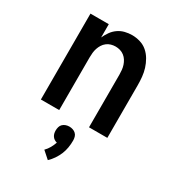

<svg xmlns="http://www.w3.org/2000/svg" viewBox="-191 -653 933 1026"><g transform="rotate(30 275.0 -140.0)"><path d="M70 0V-530H183V-448Q192 -468 205 -486.5Q218 -505 236.5 -518Q255 -531 277 -536.5Q299 -542 321 -542Q346 -542 371 -534.5Q396 -527 415 -510.5Q434 -494 447 -471.5Q460 -449 467.5 -425Q475 -401 477.5 -375.5Q480 -350 480 -325V0H367V-325Q367 -339 365.5 -353.5Q364 -368 359.5 -381.5Q355 -395 347.5 -407Q340 -419 328.5 -428Q317 -437 303 -441Q289 -445 275 -445Q261 -445 247 -441Q233 -437 221.5 -428Q210 -419 202.5 -407Q195 -395 190.5 -381.5Q186 -368 184.5 -353.5Q183 -339 183 -325V0ZM264 262 220 223Q234 209 243.5 192Q253 175 259 157Q250 155 242.5 150Q235 145 230 137.5Q225 130 223 121.5Q221 113 221 104Q221 93 224 82Q227 71 235 63.5Q243 56 253.5 52.5Q264 49 275 49Q286 49 296.5 52.5Q307 56 315 63.5Q323 71 326 82Q329 93 329 104Q329 126 325.5 147.5Q322 169 313.5 189.5Q305 210 292.5 228.5Q280 247 264 262Z"/></g></svg>

Font: Lode Term
Style: Bold
Weight: 700
Monospace: yes
Designer: Belleve Invis
Foundry: Belleve Invis
Version: Version 29.2.0